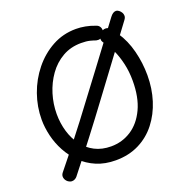

<svg xmlns="http://www.w3.org/2000/svg" viewBox="-147 -940 1098 1124"><g transform="rotate(-20 402.5 -377.5)"><path d="M553 -761Q568 -757 575.5 -746.5Q583 -736 583 -723Q583 -715 579.5 -706Q576 -697 568.5 -690Q561 -683 551 -679.5Q541 -676 527 -679Q514 -684 492.5 -689.5Q471 -695 438 -695Q373 -695 321.5 -665.5Q270 -636 234.5 -586Q199 -536 180.5 -475.5Q162 -415 162 -353Q162 -295 177.5 -243Q193 -191 223 -151Q253 -111 297 -88.5Q341 -66 398 -66Q467 -66 523.5 -102.5Q580 -139 613.5 -210Q647 -281 647 -384Q647 -442 635.5 -491.5Q624 -541 607 -578Q590 -615 575 -635Q565 -649 559 -657.5Q553 -666 553 -677Q553 -686 557 -694.5Q561 -703 568 -710.5Q575 -718 583.5 -722Q592 -726 600 -726Q616 -726 626.5 -717Q637 -708 645.5 -695Q654 -682 661 -671Q701 -612 720 -537Q739 -462 739 -385Q739 -303 716 -230Q693 -157 649 -100.5Q605 -44 541 -12Q477 20 396 20Q329 20 276 -2.5Q223 -25 184 -63.5Q145 -102 119 -150Q93 -198 80.5 -250.5Q68 -303 68 -352Q68 -432 95 -508.5Q122 -585 172 -647Q222 -709 289.5 -746Q357 -783 438 -783Q465 -783 495 -777.5Q525 -772 553 -761ZM144 32Q140 37 131.5 42Q123 47 112 47Q101 47 88 38Q74 27 70.5 11Q67 -5 78 -19Q177 -140 274 -267.5Q371 -395 467 -524Q563 -653 657 -778Q666 -790 675 -796Q684 -802 693.5 -802Q703 -802 712 -795Q721 -788 726.5 -778.5Q732 -769 732 -758Q732 -747 723 -735Q581 -545 437 -350.5Q293 -156 144 32Z"/></g></svg>

Font: Playpen Sans Hebrew
Style: Regular
Weight: 400
Designer: Tom Grace, Laura Meseguer, Veronika Burian, José Scaglione
Foundry: TypeTogether
Version: Version 2.000